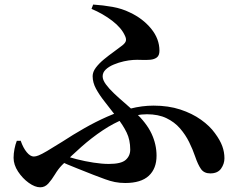

<svg xmlns="http://www.w3.org/2000/svg" viewBox="-20 -785 1040 834"><path d="M524 9.9Q499.7 9.9 478.9 5.7Q458.1 1.5 436.3 -6.6Q414.4 -14.8 386.1 -25.4Q353.1 -38.9 313.8 -54.1Q274.4 -69.4 232.6 -88.6L246.9 -113.2Q276.1 -103.1 312.6 -93.6Q349.2 -84.2 386.3 -78.6Q423.3 -72.9 452.7 -72.9Q506.2 -72.9 525.9 -90.4Q545.7 -107.8 545.7 -135.2Q545.7 -177.1 530.2 -209.1Q514.8 -241.1 486.6 -276.6Q459.3 -312.6 435.5 -342.4Q411.8 -372.2 397.1 -399.4Q382.4 -426.6 382.4 -454.1Q382.4 -472.7 396.5 -491.4Q410.6 -510 432 -527.6Q453.4 -545.2 474.9 -560.5Q496.4 -575.9 511.4 -587.8Q525.4 -599 527 -608.4Q528.6 -617.9 522.8 -629.7Q507.7 -663.9 467.8 -694.5Q427.8 -725.2 377.5 -746.5L384.7 -765.2Q427.3 -762.5 468.8 -755.1Q510.2 -747.7 544.6 -730.6Q600.1 -704.7 636.4 -660.6Q672.6 -616.4 672.6 -564.6Q672.6 -544.2 661.5 -535.6Q650.4 -527.1 632.7 -525.5Q615 -523.9 595.1 -524.8Q575.2 -525.7 558.2 -524.6Q540.3 -523.5 517.9 -518.6Q495.4 -513.6 474.2 -504.7Q452.9 -495.9 439.4 -483.1Q425.9 -470.2 425.9 -453.5Q425.9 -437.8 439.7 -418.9Q453.4 -400.1 474.9 -379.7Q496.3 -359.3 520.5 -338.7Q544.6 -318.1 565.2 -299.2Q616.3 -251.3 638.2 -204.6Q660 -157.8 660 -108.7Q660 -52.6 626.2 -21.3Q592.5 9.9 524 9.9ZM154.9 28.6Q132 28.6 104.9 9.2Q77.9 -10.2 58.4 -39.8Q39 -69.5 39 -99.5Q39 -117.8 42.9 -138Q46.9 -158.2 53 -173.3L69.9 -173.6Q80.7 -142.4 96.2 -123.8Q111.7 -105.1 127 -105.1Q135.7 -105.1 147.9 -110Q160.2 -114.8 184.4 -129Q208.5 -143.2 250.7 -169.6Q297 -199.9 345.8 -227.7Q394.6 -255.6 444.7 -277.8Q494.8 -300 545.9 -313.1Q597 -326.2 647.1 -326.2Q711.5 -326.2 763.1 -309.3Q814.6 -292.4 853 -265Q891.4 -237.7 913.6 -206.5Q936 -176.3 945.4 -150.5Q954.9 -124.8 954.9 -97.3Q954.9 -73.4 940.3 -52.6Q925.6 -31.8 893.5 -31.8Q866.7 -31.8 853.3 -50.5Q839.9 -69.2 827.6 -105.4Q817.2 -136.1 801.6 -167.7Q786 -199.4 762 -227.2Q738.1 -254.9 702.8 -271.8Q667.6 -288.7 618.1 -288.7Q570.7 -288.7 521.9 -269.4Q473.1 -250.2 425.8 -218.5Q378.5 -186.9 333.8 -147.4Q289 -107.8 248.7 -67.2Q232.6 -50.5 218.9 -27.7Q205.2 -4.9 190.2 11.9Q175.2 28.6 154.9 28.6Z"/></svg>

Font: Noto Serif HK ExtraLight
Style: Regular
Weight: 200
Designer: Ryoko NISHIZUKA 西塚涼子 (kana & ideographs); Frank Grießhammer (Latin, Greek & Cyrillic); Wenlong ZHANG 张文龙 (bopomofo); San
Foundry: Adobe
Version: Version 2.002-H1;hotconv 1.1.0;makeotfexe 2.6.0